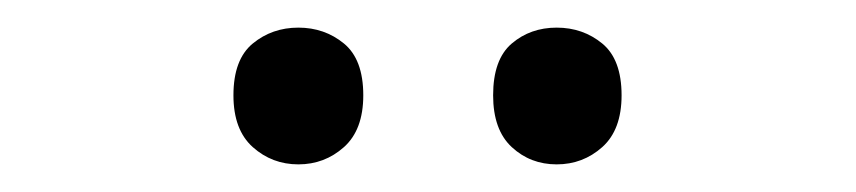

<svg xmlns="http://www.w3.org/2000/svg" viewBox="-20 -750 620 139"><path d="M149 -681Q149 -707 163 -718.5Q177 -730 196 -730Q215 -730 229 -718.5Q243 -707 243 -681Q243 -656 229 -643.5Q215 -631 196 -631Q177 -631 163 -643.5Q149 -656 149 -681ZM337 -681Q337 -707 350.5 -718.5Q364 -730 383 -730Q402 -730 416 -718.5Q430 -707 430 -681Q430 -656 416 -643.5Q402 -631 383 -631Q364 -631 350.5 -643.5Q337 -656 337 -681Z"/></svg>

Font: Noto Sans Tai Tham
Style: Regular
Weight: 400
Designer: Monotype Design Team 2013. Revised by David WIlliams 2020
Foundry: Monotype Imaging Inc.
Version: Version 2.002